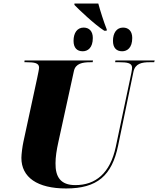

<svg xmlns="http://www.w3.org/2000/svg" viewBox="-20 -1056 895 1086"><path d="M570 -882H583L584 -889C567 -932 547 -995 536 -1036H401V-1028C425 -1003 514 -918 570 -882ZM448 -766C476 -766 505 -785 505 -841C505 -880 484 -900 453 -900C417 -900 396 -870 396 -825C396 -785 416 -766 448 -766ZM671 -766C699 -766 728 -785 728 -841C728 -880 707 -900 676 -900C640 -900 619 -870 619 -825C619 -785 639 -766 671 -766ZM354 10C530 10 613 -63 648 -232L735 -651C745 -697 783 -704 826 -704H852L855 -714H633L631 -704H656C697 -704 727 -700 727 -674C727 -670 726 -656 723 -643L635 -226C603 -75 520 -9 406 -9C322 -9 293 -56 294 -133C294 -167 300 -207 310 -252L398 -654C407 -697 447 -704 491 -704H504L506 -714H119L118 -704H131C173 -704 201 -700 201 -674C201 -664 195 -638 190 -613L112 -252C107 -229 101 -184 101 -163C101 -53 191 10 354 10Z"/></svg>

Font: Noto Serif Display Black
Style: Italic
Weight: 900
Italic angle: -12°
Designer: Monotype Design Team
Foundry: Monotype Imaging Inc.
Version: Version 2.009